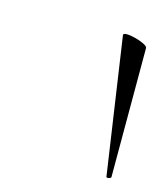

<svg xmlns="http://www.w3.org/2000/svg" viewBox="-55 -775 291 345"><g transform="rotate(15 90.5 -602.0)"><path d="M172 -475 135 -727Q134 -731 141 -731Q148 -731 157.5 -728.5Q167 -726 174 -722.5Q181 -719 181 -716V-476Q181 -474 176.5 -473Q172 -472 172 -475Z"/></g></svg>

Font: Cormorant Light Light
Style: Italic
Weight: 300
Italic angle: -10°
Version: Version 4.000